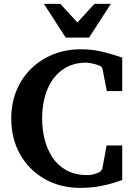

<svg xmlns="http://www.w3.org/2000/svg" viewBox="-20 -937 676 974"><path d="M600.1 -23.9Q587.9 -19 557.4 -9.5Q526.9 0 483.4 8.1Q439.9 16.1 388.2 16.1Q285.6 16.1 206.5 -29.1Q127.4 -74.2 82.3 -153.6Q37.1 -232.9 37.1 -335.9Q37.1 -414.1 64 -478.5Q90.8 -543 138.9 -589.6Q187 -636.2 251 -661.6Q314.9 -687 389.2 -687Q427.2 -687 457.3 -682.6Q487.3 -678.2 520.5 -669.2Q553.7 -660.2 600.1 -645V-475.1H522L500 -586.9Q500 -589.4 496.1 -595.2Q492.2 -601.1 486.8 -603Q479 -606.9 456.8 -613Q434.6 -619.1 416 -619.1Q347.7 -619.1 297.6 -583.7Q247.6 -548.3 220.7 -484.4Q193.8 -420.4 193.8 -334Q193.8 -281.2 206.3 -230.7Q218.8 -180.2 245.8 -138.9Q272.9 -97.7 316.9 -73.2Q360.8 -48.8 423.8 -48.8Q442.4 -48.8 458.3 -53.7Q474.1 -58.6 481.9 -62Q485.8 -63.5 491.7 -70.1Q497.6 -76.7 499 -81.1L521 -199.2H600.1ZM542.5 -917.5 431.6 -746.1H313.5L202.6 -917.5H285.6L372.6 -823.2L459.5 -917.5Z"/></svg>

Font: Charis
Style: Bold
Weight: 700
Designer: Walt Agee, Miriam Martin, Annie Olsen, Victor Gaultney, Lorna Priest, Alan Ward, Bob Hallissy, Martin Hosken, Sharon Cor
Foundry: SIL Global
Version: Version 7.000